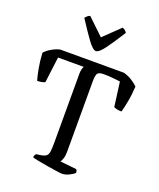

<svg xmlns="http://www.w3.org/2000/svg" viewBox="-171 -1061 962 1164"><g transform="rotate(20 310.0 -479.0)"><path d="M372 0Q363 0 335.5 -4Q308 -8 274.5 -13.5Q241 -19 213 -24.5Q185 -30 174 -34Q174 -42 177.5 -48.5Q181 -55 184 -58L213 -62Q238 -66 248.5 -75.5Q259 -85 261.5 -106Q264 -127 264 -163V-606Q264 -623 267.5 -636Q271 -649 275 -654H109L88 -488Q84 -485 71 -481.5Q58 -478 38 -478Q31 -501 22 -547.5Q13 -594 10 -649Q24 -666 51 -682Q78 -698 105 -704H515Q544 -697 570.5 -680Q597 -663 610 -649Q607 -594 598 -547.5Q589 -501 582 -478Q563 -478 550 -481.5Q537 -485 532 -488L511 -646Q495 -648 464 -651Q433 -654 404 -654Q370 -654 363 -638.5Q356 -623 356 -591V-135Q356 -110 350 -92Q344 -74 338 -67L444 -56Q446 -54 448.5 -48Q451 -42 451 -34Q437 -21 414 -10.5Q391 0 372 0ZM310 -769Q291 -769 257 -815.5Q223 -862 176 -935Q180 -940 188 -947.5Q196 -955 206 -958L311 -858L415 -958Q426 -955 433.5 -948Q441 -941 444 -935Q397 -860 363.5 -814.5Q330 -769 310 -769Z"/></g></svg>

Font: Texturina 72pt Medium
Style: Regular
Weight: 500
Designer: Guillermo Torres Carreño
Foundry: Omnibus-Type
Version: Version 1.002; ttfautohint (v1.8.3)